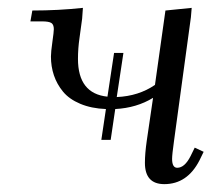

<svg xmlns="http://www.w3.org/2000/svg" viewBox="-20 -466 562 493"><path d="M58.1 -411.1 63 -439Q129.9 -439 192.9 -445.8L190.9 -418L184.1 -368.2Q180.2 -341.3 180.2 -314.9Q180.2 -225.6 255.9 -217.8L272.9 -330.1H296.9L279.8 -216.8Q335.9 -219.2 377.9 -248L404.8 -439L472.2 -445.8L470.2 -421.9L426.8 -104Q421.9 -68.8 421.9 -58.1Q421.9 -35.2 435.1 -35.2Q454.1 -35.2 469.2 -64.9L480 -86.9L502.9 -76.2L492.2 -54.2Q460.9 6.8 401.9 6.8Q352.1 6.8 352.1 -47.9Q352.1 -71.8 356.9 -105L373 -214.8Q331.1 -189 275.9 -186L264.2 -106.9H240.2L252 -186Q214.4 -187.5 186 -199.5Q157.7 -211.4 141.8 -230.7Q126 -250 118.4 -272.7Q110.8 -295.4 110.8 -320.8Q110.8 -332.5 114.5 -358.4Q118.2 -384.3 118.2 -391.1Q118.2 -402.8 111.8 -407Q105.5 -411.1 87.9 -411.1Z"/></svg>

Font: Dihjauti S
Style: Italic
Weight: 400
Italic angle: -9°
Designer: T. Christopher White
Version: Version 3.0.0